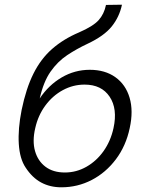

<svg xmlns="http://www.w3.org/2000/svg" viewBox="-20 -781 640 817"><path d="M241 16Q193 16 155 -4.5Q117 -25 89 -68Q64 -105 60 -168.5Q56 -232 72 -313Q91 -405 122.5 -468Q154 -531 202 -573Q250 -615 316 -643Q376 -669 399.5 -695Q423 -721 431 -760L499 -761Q488 -709 455.5 -668.5Q423 -628 353 -595Q306 -573 265.5 -546Q225 -519 195 -476Q165 -433 149 -362Q187 -419 242.5 -451.5Q298 -484 362 -484Q427 -484 471 -452.5Q515 -421 531.5 -365Q548 -309 532 -236Q516 -160 473 -103Q430 -46 370 -15Q310 16 241 16ZM256 -47Q305 -47 348 -71.5Q391 -96 421 -138.5Q451 -181 463 -236Q481 -318 446.5 -369.5Q412 -421 340 -421Q291 -421 247.5 -397.5Q204 -374 173 -332Q142 -290 130 -236Q117 -181 129 -138.5Q141 -96 173.5 -71.5Q206 -47 256 -47Z"/></svg>

Font: Geist Mono Light
Style: Italic
Weight: 300
Italic angle: -12°
Monospace: yes
Designer: Basement.studio, Andrés Briganti, Mateo Zaragoza
Foundry: Basement.studio, Vercel, Andrés Briganti, Guido Ferreyra, Mateo Zaragoza
Version: Version 1.500; ttfautohint (v1.8.4.7-5d5b)